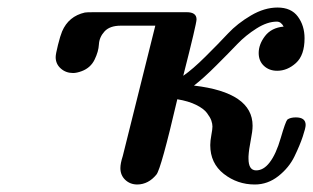

<svg xmlns="http://www.w3.org/2000/svg" viewBox="-20 -476 827 507"><path d="M127 -325.2Q127 -333 133.1 -357.4Q139.2 -381.8 144 -393.1Q161.1 -433.1 204.1 -442.9Q208 -443.8 230 -443.8H473.1Q499 -443.8 499 -424.8Q499 -413.6 463.9 -275.9Q488.8 -293 522.9 -326.9Q557.1 -360.8 582 -387.5Q606.9 -414.1 642.6 -435.1Q678.2 -456.1 712.9 -456.1Q749 -456.1 766.6 -432.1Q784.2 -408.2 784.2 -375Q784.2 -330.1 761.5 -309.6Q738.8 -289.1 711.9 -289.1Q690.9 -289.1 677 -302Q663.1 -314.9 663.1 -335.9Q663.1 -358.9 679.9 -380.9Q696.8 -402.8 729 -405.8Q722.2 -418.9 710.9 -418.9Q686 -418.9 657.5 -400.9Q628.9 -382.8 606.9 -359.9Q585 -336.9 551.5 -303.5Q518.1 -270 492.2 -250Q647 -231.9 647 -144Q647 -129.9 642.1 -105.5Q637.2 -81.1 636.2 -63V-57.1Q636.2 -26.4 656 -26.1Q675.8 -25.9 691.9 -46.9Q709 -68.8 721.4 -111.8Q733.9 -154.8 738.8 -160.2Q746.6 -166 761.2 -166Q787.1 -166 787.1 -146Q787.1 -138.2 779.5 -115.5Q772 -92.8 757.6 -63Q743.2 -33.2 715.1 -11Q687 11.2 652.8 11.2Q606.9 11.2 571 -16.8Q535.2 -44.9 535.2 -92.8Q535.2 -104 538.1 -119.4Q541 -134.8 541 -141.8Q541 -148.9 538.1 -157.5Q535.2 -166 526.6 -177.5Q518.1 -189 498 -199Q478 -209 448.2 -213.9Q405.3 -29.8 393.1 -15.1Q372.1 10.7 342.8 11.2Q323.7 11.2 310.8 -1Q297.9 -13.2 297.9 -32.2Q297.9 -44.4 304.2 -64L390.1 -408.2H298.8Q270 -408.2 256.1 -393.1Q242.2 -377.9 241.2 -358.9Q240.2 -339.8 229.7 -318.4Q219.2 -296.9 195.8 -288.1Q182.6 -283.2 172.9 -283.2Q153.8 -283.2 140.4 -295.2Q127 -307.1 127 -325.2Z"/></svg>

Font: CMU Serif
Style: BoldItalic
Weight: 700
Italic angle: -14.04°
Version: Version 0.7.0